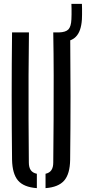

<svg xmlns="http://www.w3.org/2000/svg" viewBox="-20 -968 445 995"><path d="M216 7V-67.5Q236.5 -72 246.2 -86.2Q256 -100.5 256 -125.5Q257 -235 257.8 -348.8Q258.5 -462.5 258.2 -576.5Q258 -690.5 256 -800H285.5Q321 -801 334.8 -816Q348.5 -831 350 -867.5Q350.5 -877 350.8 -892.2Q351 -907.5 350.8 -922.8Q350.5 -938 350 -948H404.5Q405 -938 405.2 -922.8Q405.5 -907.5 405.2 -892.2Q405 -877 404.5 -867.5Q400.5 -805 373 -777.5Q361.5 -765.5 344 -759Q345.5 -615 345.5 -470Q345.5 -304.5 343.5 -140Q342.5 -67 312.8 -32.5Q283 2 216 7ZM42.5 -140Q40.5 -304.5 40.5 -470Q40.5 -635.5 42.5 -800H130Q128.5 -690.5 128 -576.5Q127.5 -462.5 128 -348.8Q128.5 -235 129.5 -125.5Q129.5 -100.5 139.5 -86.2Q149.5 -72 171 -67.5V7Q103 2 73.5 -32.5Q44 -67 42.5 -140Z"/></svg>

Font: Big Shoulders Stencil Display Thin SemiBold
Style: Regular
Weight: 600
Version: Version 2.001